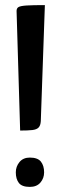

<svg xmlns="http://www.w3.org/2000/svg" viewBox="-20 -726 235 753"><path d="M59 -214 45 -683Q45 -694 53 -698.5Q61 -703 85 -704.5Q109 -706 156 -706L140 -251Q139 -234 131.5 -226Q124 -218 107 -216Q90 -214 59 -214ZM97 7Q66 7 54 -8.5Q42 -24 42 -50Q42 -73 56.5 -90.5Q71 -108 97 -108Q128 -108 140.5 -92Q153 -76 153 -50Q153 -27 138.5 -10Q124 7 97 7Z"/></svg>

Font: Yanone Kaffeesatz ExtraLight
Style: Regular
Weight: 400
Version: Version 2.003